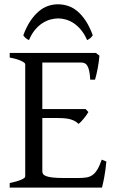

<svg xmlns="http://www.w3.org/2000/svg" viewBox="-20 -857 536 877"><path d="M465.8 -119.1Q461.9 -77.1 455.8 -45.7Q449.7 -14.2 445.8 0H24.4V-21Q57.6 -27.8 76.4 -35.9Q95.2 -43.9 95.2 -50.8V-564Q95.2 -569.8 77.4 -578.6Q59.6 -587.4 24.4 -594.2V-615.2H418L434.1 -603Q433.1 -590.3 431.2 -575.2Q429.2 -560.1 426.3 -544.9Q423.3 -529.8 420.2 -516.1Q417 -502.4 414.1 -493.2H392.1Q391.1 -515.6 387.9 -530.8Q384.8 -545.9 379.9 -554.9Q375 -564 367.9 -567.6Q360.8 -571.3 352.1 -571.3H173.3V-358.9H371.1L383.8 -345.2Q379.9 -338.4 374.3 -330.6Q368.7 -322.8 362.5 -315.2Q356.4 -307.6 350.3 -301.3Q344.2 -294.9 338.9 -291Q331.5 -298.3 323 -303.2Q314.5 -308.1 303.5 -311.5Q292.5 -314.9 277.6 -316.4Q262.7 -317.9 242.2 -317.9H173.3V-75.2Q173.3 -67.9 176.8 -62.3Q180.2 -56.6 190.9 -52.5Q201.7 -48.3 221.2 -46.1Q240.7 -43.9 272.9 -43.9H335.9Q358.4 -43.9 374.3 -46.4Q390.1 -48.8 402.3 -57.4Q414.6 -65.9 424.6 -82.5Q434.6 -99.1 444.8 -127.9ZM86.4 -695.8Q101.1 -735.4 119.4 -762.2Q137.7 -789.1 158 -805.9Q178.2 -822.8 200.2 -830.1Q222.2 -837.4 244.1 -837.4Q268.1 -837.4 290.5 -830.1Q313 -822.8 333.3 -805.9Q353.5 -789.1 371.3 -762.2Q389.2 -735.4 403.8 -695.8Q397.9 -687 392.1 -682.4Q386.2 -677.7 377.9 -673.8Q365.7 -701.7 349.9 -720.7Q334 -739.7 316.4 -751.2Q298.8 -762.7 280.5 -767.8Q262.2 -772.9 246.1 -772.9Q229 -772.9 210.2 -767.8Q191.4 -762.7 173.6 -751.2Q155.8 -739.7 139.9 -720.7Q124 -701.7 112.3 -673.8Q104 -677.7 98.1 -682.4Q92.3 -687 86.4 -695.8Z"/></svg>

Font: Gentium Plus Viet
Style: Regular
Weight: 400
Designer: J. Victor Gaultney, Annie Olsen, Iska Routamaa, Becca Hirsbrunner
Foundry: SIL International
Version: Version 5.000